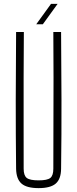

<svg xmlns="http://www.w3.org/2000/svg" viewBox="-20 -965 398 990"><path d="M179 5Q117.5 5 90.8 -18.5Q64 -42 63 -95Q61 -274.5 61.2 -447.8Q61.5 -621 63 -800H103Q102 -680.5 101.8 -564Q101.5 -447.5 101.8 -331Q102 -214.5 102 -95Q102 -60 118 -47.5Q134 -35 179 -35Q224 -35 239.5 -47.5Q255 -60 255 -95Q255 -214.5 255.5 -331Q256 -447.5 256 -564Q256 -680.5 255 -800H295Q296.5 -621 297 -447.8Q297.5 -274.5 295 -95Q294.5 -42 267.5 -18.5Q240.5 5 179 5ZM167 -840 243 -945H277L201 -840Z"/></svg>

Font: Big Shoulders Text SC Thin
Style: Regular
Weight: 100
Designer: Patric King
Foundry: XO Type Co
Version: Version 2.002